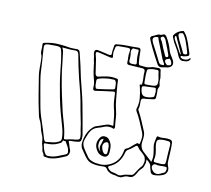

<svg xmlns="http://www.w3.org/2000/svg" viewBox="-91 -973 1182 1076"><g transform="rotate(10 500.0 -435.5)"><path d="M898 -704Q885 -702 876.5 -709Q868 -716 863 -729Q854 -754 839.5 -776.5Q825 -799 816 -824Q813 -831 815 -836Q832 -862 863 -869Q868 -871 870.5 -868Q873 -865 875 -863Q885 -851 891.5 -837Q898 -823 903 -809Q908 -795 912.5 -780Q917 -765 922 -751Q925 -737 914 -735Q907 -733 899 -731Q891 -729 882 -730Q877 -730 876 -727Q876 -725 877 -723.5Q878 -722 879 -720Q887 -713 902.5 -713.5Q918 -714 925 -721Q927 -723 928.5 -725Q930 -727 933 -725Q936 -724 934.5 -721Q933 -718 931 -716Q923 -703 898 -704ZM897 -742Q914 -742 908 -757Q905 -770 901 -782Q897 -794 893 -805Q886 -829 872 -850Q868 -857 862.5 -856.5Q857 -856 851 -854Q844 -852 844 -847Q844 -842 845 -837Q853 -814 864.5 -792.5Q876 -771 886 -748Q888 -744 891 -743Q894 -742 897 -742ZM872 -737Q872 -737 872.5 -737.5Q873 -738 874 -738V-743Q864 -766 854 -788Q844 -810 834 -832Q832 -836 829 -835Q826 -834 826 -830Q825 -823 827 -818Q829 -813 832 -808Q842 -790 852 -772Q862 -754 872 -737ZM737 -827Q743 -825 747 -826.5Q751 -828 755 -829Q764 -834 769.5 -831Q775 -828 780 -820Q800 -787 810 -750Q814 -735 822.5 -722.5Q831 -710 838 -696Q845 -680 839 -668.5Q833 -657 815 -653Q808 -652 799.5 -651Q791 -650 783 -648Q766 -645 757 -660Q746 -680 735 -701Q724 -722 714 -743Q708 -755 702.5 -767.5Q697 -780 692 -792Q687 -806 699 -811Q710 -815 719 -820Q728 -825 737 -827ZM808 -716Q807 -724 805 -728Q800 -743 794.5 -757.5Q789 -772 783 -786Q780 -793 778 -800Q776 -807 770 -813Q768 -815 765.5 -817.5Q763 -820 758 -818Q743 -813 751 -801Q759 -791 763 -778.5Q767 -766 772 -755Q777 -745 781.5 -734.5Q786 -724 791 -713Q795 -707 802 -709Q808 -711 808 -716ZM781 -662Q798 -659 790 -674Q786 -681 782 -688Q778 -695 776 -702Q766 -726 757 -750.5Q748 -775 738 -799Q737 -804 735.5 -808Q734 -812 728 -811Q696 -808 709 -779Q710 -776 712 -772Q725 -748 737 -724Q749 -700 761 -676Q764 -670 768.5 -665.5Q773 -661 781 -662ZM817 -116Q824 -138 822 -159Q820 -180 816 -199Q813 -215 816 -229Q819 -243 822 -257Q824 -264 829 -263Q846 -258 863.5 -260Q881 -262 898 -258Q912 -256 913 -240Q914 -212 912 -185Q910 -158 909 -131Q909 -120 914 -108Q922 -90 915.5 -75Q909 -60 891 -54Q867 -45 842 -46Q828 -48 824 -59Q823 -65 820.5 -71Q818 -77 817 -83Q816 -98 808 -107.5Q800 -117 789 -125Q788 -119 788.5 -114.5Q789 -110 788 -105Q785 -95 782 -85.5Q779 -76 770 -68Q762 -61 756 -52Q750 -43 745 -33Q739 -23 730.5 -17Q722 -11 709 -12Q690 -14 674 -5Q668 -1 661 -1Q654 -1 646 -2Q639 -5 631.5 -6.5Q624 -8 616 -9Q589 -15 577 -36Q572 -44 560 -44Q542 -43 524.5 -44Q507 -45 490 -50Q474 -55 464 -65Q454 -75 446 -87Q436 -102 425.5 -117Q415 -132 416 -153Q419 -181 429.5 -205.5Q440 -230 461 -249Q468 -256 476.5 -258.5Q485 -261 493 -264Q511 -270 529 -276.5Q547 -283 566 -278Q572 -276 572 -284Q570 -309 567 -333.5Q564 -358 557 -383Q553 -401 552 -420Q551 -439 550 -458Q549 -466 546 -467Q543 -468 538 -467Q514 -464 489.5 -461Q465 -458 441 -454Q424 -451 425 -468Q427 -491 421 -512.5Q415 -534 411 -556Q408 -573 406.5 -590Q405 -607 401 -623Q400 -632 398.5 -641Q397 -650 395 -658Q392 -686 418 -680Q434 -676 449 -673Q464 -670 479 -666Q487 -665 490.5 -666.5Q494 -668 494 -678Q494 -689 496 -699Q498 -709 499 -719Q500 -730 510 -731Q542 -735 573.5 -734Q605 -733 636 -734Q649 -734 649 -718Q649 -702 649.5 -685Q650 -668 652 -651Q653 -645 654.5 -641.5Q656 -638 663 -637Q677 -636 691 -634.5Q705 -633 719 -637Q730 -641 742 -641Q754 -641 766 -641Q779 -641 780 -629Q781 -616 784 -602Q787 -588 785 -574Q784 -562 788 -550Q791 -539 785 -532Q781 -525 781.5 -516.5Q782 -508 782 -500Q782 -472 778 -467.5Q774 -463 748 -461Q740 -460 731 -459Q722 -458 714 -458Q701 -458 699 -443Q699 -431 699 -419Q699 -407 695 -396Q694 -392 696 -389Q698 -386 699 -383Q712 -359 722.5 -334Q733 -309 744 -283Q751 -269 751 -253Q751 -237 748 -222Q742 -188 763 -166Q776 -153 790 -141Q804 -129 817 -116ZM599 -683Q599 -675 599 -669Q599 -663 598 -658Q597 -646 602.5 -642Q608 -638 617 -638H626Q645 -635 640 -655Q636 -679 639 -706Q640 -713 639 -718.5Q638 -724 630 -723Q622 -722 612.5 -724.5Q603 -727 598 -713Q596 -705 597.5 -697Q599 -689 599 -683ZM534 -53Q562 -50 591 -63Q643 -86 655 -147Q657 -152 657.5 -157Q658 -162 664 -164Q678 -169 688.5 -179Q699 -189 711 -198Q716 -202 720 -205Q724 -208 731 -203Q734 -201 736 -206Q741 -223 742 -241Q743 -259 735 -276Q724 -302 713 -328.5Q702 -355 687 -380Q682 -389 684 -395Q694 -425 691.5 -455Q689 -485 682 -515Q681 -521 678.5 -527.5Q676 -534 689 -533Q691 -533 691 -540Q693 -557 691.5 -574Q690 -591 692 -607Q693 -623 677 -624Q658 -625 639 -626.5Q620 -628 600 -629Q587 -630 588 -642Q589 -656 588 -671Q587 -686 590 -700Q593 -714 589.5 -718.5Q586 -723 572 -723H523Q519 -722 514.5 -721Q510 -720 508 -715Q506 -704 503 -692.5Q500 -681 502 -669Q505 -656 502 -653Q499 -650 487 -653Q471 -657 454 -661Q437 -665 420 -669Q401 -673 406 -654Q407 -648 409 -642Q411 -636 412 -630L424 -549Q427 -532 442 -535Q467 -541 491.5 -544.5Q516 -548 541 -543Q548 -542 551 -540Q554 -538 554 -531Q554 -519 555 -506.5Q556 -494 557 -482Q560 -454 562.5 -425Q565 -396 572 -368Q578 -345 579 -321.5Q580 -298 583 -275Q584 -268 580.5 -264Q577 -260 569 -265Q565 -267 561.5 -267Q558 -267 554 -268Q537 -270 522 -263.5Q507 -257 491 -253Q459 -245 444 -215Q434 -194 426.5 -171.5Q419 -149 435 -124Q441 -114 447.5 -105Q454 -96 460 -87Q468 -73 481 -66Q494 -59 509 -56Q515 -55 521 -54.5Q527 -54 534 -53ZM832 -676Q832 -685 825.5 -695Q819 -705 816 -703Q811 -700 804 -698.5Q797 -697 795 -689Q794 -682 801.5 -673Q809 -664 814 -665Q820 -666 825.5 -667.5Q831 -669 832 -676ZM412 -187Q412 -166 406 -160.5Q400 -155 378 -154Q371 -154 363.5 -153.5Q356 -153 348 -153Q339 -153 343 -144Q347 -135 349.5 -125Q352 -115 356 -106Q361 -96 357 -82.5Q353 -69 342 -64Q320 -54 297 -46Q274 -38 249 -37Q242 -37 236 -38.5Q230 -40 223 -41Q216 -41 216 -48Q215 -55 210.5 -61Q206 -67 205 -73Q204 -86 200 -98Q196 -110 195 -123Q195 -141 187 -159Q178 -180 173.5 -202Q169 -224 158 -244Q154 -253 152 -262.5Q150 -272 148 -282Q137 -332 129 -381.5Q121 -431 113 -481Q110 -501 110 -522Q110 -543 110 -564Q109 -575 109 -585Q109 -595 104 -605Q102 -610 102 -615.5Q102 -621 102 -627Q102 -631 102.5 -634.5Q103 -638 103 -642Q101 -662 104 -665.5Q107 -669 127 -672Q160 -678 193 -675.5Q226 -673 259 -667Q268 -666 277.5 -666Q287 -666 297 -666Q311 -666 315 -652Q324 -617 332 -581Q340 -545 347 -510Q355 -476 364 -442Q373 -408 380 -373Q389 -329 396.5 -284Q404 -239 412 -195ZM203 -138Q205 -132 208 -127.5Q211 -123 218 -124Q236 -126 254.5 -128Q273 -130 289 -139Q301 -144 301 -159Q301 -186 293 -216Q281 -257 270 -297.5Q259 -338 251 -379Q243 -419 236.5 -459Q230 -499 226 -539Q222 -584 214 -630Q210 -653 203.5 -658.5Q197 -664 175 -664H134Q120 -663 115.5 -658Q111 -653 112 -638Q114 -606 116.5 -574Q119 -542 120 -510Q121 -485 125.5 -460Q130 -435 134 -410Q142 -367 149.5 -323Q157 -279 172 -237Q180 -212 188 -187.5Q196 -163 203 -138ZM215 -661Q218 -655 220 -649.5Q222 -644 223 -638Q228 -602 231.5 -565.5Q235 -529 241 -494Q249 -445 259 -397.5Q269 -350 280 -303Q289 -269 299 -234.5Q309 -200 312 -164Q312 -157 316.5 -156.5Q321 -156 326 -157Q336 -160 346 -161.5Q356 -163 366 -164Q395 -166 399.5 -173Q404 -180 399 -209Q395 -226 393 -243.5Q391 -261 387 -277Q381 -304 376.5 -330.5Q372 -357 367 -384Q361 -415 353 -446Q345 -477 337 -508Q329 -540 322.5 -572Q316 -604 310 -637Q306 -659 286 -657Q268 -656 251 -658Q234 -660 215 -661ZM710 -538Q724 -538 737.5 -537.5Q751 -537 764 -540Q777 -544 777 -558Q779 -574 775 -589Q771 -604 770 -620Q768 -630 760 -629Q753 -629 746 -629.5Q739 -630 732 -629Q710 -626 706.5 -621.5Q703 -617 702 -594V-549Q702 -538 710 -538ZM511 -534H502Q493 -533 483.5 -532Q474 -531 464 -529Q440 -524 436.5 -518.5Q433 -513 435 -487V-484Q437 -471 440 -468Q443 -465 456 -467Q476 -469 496 -472.5Q516 -476 536 -479Q546 -481 546 -488Q545 -498 545.5 -508.5Q546 -519 541 -527Q538 -534 528.5 -533.5Q519 -533 511 -534ZM720 -527Q715 -527 710.5 -527Q706 -527 701 -526Q692 -525 692 -516Q694 -485 705 -475.5Q716 -466 744 -470Q765 -474 768.5 -478.5Q772 -483 773 -505Q774 -509 772.5 -512Q771 -515 772 -519Q772 -530 761 -529Q751 -528 740.5 -528Q730 -528 720 -527ZM863 -249Q836 -249 829.5 -240.5Q823 -232 827 -205Q831 -186 833 -167.5Q835 -149 830 -130Q828 -118 838 -117Q847 -116 856 -115.5Q865 -115 874 -114Q891 -114 894.5 -118Q898 -122 899 -139Q900 -159 901 -179Q902 -199 904 -218Q906 -237 901 -242.5Q896 -248 878 -248Q874 -248 870.5 -248.5Q867 -249 863 -249ZM578 -141V-140Q578 -128 575.5 -117.5Q573 -107 562 -101Q553 -97 537.5 -102Q522 -107 514 -117Q481 -159 510 -199Q518 -212 534.5 -211.5Q551 -211 561 -199Q581 -176 578 -141ZM527 -122Q514 -142 521 -160Q528 -178 532 -197Q519 -194 514.5 -186Q510 -178 509 -168Q505 -141 527 -122ZM780 -114Q779 -124 776.5 -132.5Q774 -141 766 -148Q758 -157 748 -165Q738 -173 732 -183Q724 -197 712 -185Q694 -169 676 -159Q667 -154 664 -142Q656 -110 637.5 -87Q619 -64 589 -52Q580 -48 587 -39Q592 -32 599 -27Q606 -22 615 -21Q628 -19 641.5 -13.5Q655 -8 668 -14Q679 -19 690.5 -21Q702 -23 714 -24Q728 -24 735 -35Q743 -47 751 -59.5Q759 -72 769 -82Q775 -89 776.5 -98Q778 -107 780 -114ZM567 -147Q567 -152 567 -157.5Q567 -163 565 -168Q564 -172 562.5 -176.5Q561 -181 555 -181Q543 -181 537 -172Q530 -162 531.5 -152Q533 -142 537 -132Q540 -125 545 -119Q550 -113 557 -114Q565 -115 565.5 -123Q566 -131 567 -138ZM314 -147Q309 -152 307 -143Q305 -136 299 -133Q293 -130 287 -127Q271 -119 253.5 -116.5Q236 -114 218 -115Q214 -115 210 -114.5Q206 -114 207 -106Q209 -98 211 -89.5Q213 -81 216 -73Q220 -63 226 -55Q232 -47 246 -48Q270 -48 292 -56Q314 -64 335 -73Q348 -77 348 -89Q347 -105 340 -118.5Q333 -132 325 -145Q324 -148 321 -147Q318 -146 314 -147ZM861 -55Q867 -55 876.5 -59Q886 -63 896 -68Q903 -70 905.5 -76.5Q908 -83 909 -89Q909 -95 907.5 -99Q906 -103 897 -103Q884 -104 871 -103Q858 -102 845 -106Q833 -109 826 -96Q822 -85 832.5 -70Q843 -55 861 -55Z"/></g></svg>

Font: Rock 3D
Style: Regular
Weight: 400
Version: Version 1.000